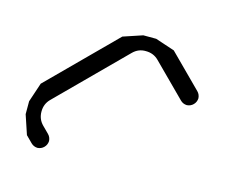

<svg xmlns="http://www.w3.org/2000/svg" viewBox="-688 -788 752 637"><g transform="rotate(-30 -312.5 -469.0)"><path d="M-93.8 -312.5Q-106.4 -312.5 -116.2 -321.3Q-125 -331.1 -125 -343.8Q-125 -395.5 -125 -500Q-125 -525.4 -143.6 -543.9Q-161.1 -562.5 -187.5 -562.5Q-292 -562.5 -500 -562.5Q-525.4 -562.5 -543.9 -543.9Q-562.5 -525.4 -562.5 -500Q-562.5 -489.3 -562.5 -468.8Q-562.5 -456.1 -571.3 -446.3Q-581.1 -437.5 -593.8 -437.5Q-606.4 -437.5 -616.2 -446.3Q-625 -456.1 -625 -468.8Q-625 -479.5 -625 -500Q-617.2 -515.6 -593.8 -562.5Q-585.9 -570.3 -562.5 -593.8Q-546.9 -601.6 -500 -625Q-421.9 -625 -187.5 -625Q-171.9 -617.2 -125 -593.8Q-117.2 -585.9 -93.8 -562.5Q-85.9 -546.9 -62.5 -500Q-62.5 -460.9 -62.5 -343.8Q-62.5 -331.1 -71.3 -321.3Q-81.1 -312.5 -93.8 -312.5Z"/></g></svg>

Font: conwrite
Style: Regular
Weight: 400
Designer: Willllllliam
Version: 1.0